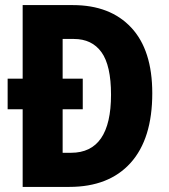

<svg xmlns="http://www.w3.org/2000/svg" viewBox="-20 -734 664 754"><path d="M266 -714Q413 -714 495.5 -625.5Q578 -537 578 -368Q578 -189 493 -94.5Q408 0 252 0H69V-305H10V-425H69V-714ZM270 -581H226V-425H305V-305H226V-134H259Q416 -134 416 -362Q416 -477 378.5 -529Q341 -581 270 -581Z"/></svg>

Font: Noto Sans Gujarati UI Condensed ExtraBold
Style: Regular
Weight: 800
Width: 3
Designer: Jelle Bosma - Monotype Design Team, Universal Thirst
Foundry: Monotype Imaging Inc.
Version: Version 2.106; ttfautohint (v1.8.4.7-5d5b)